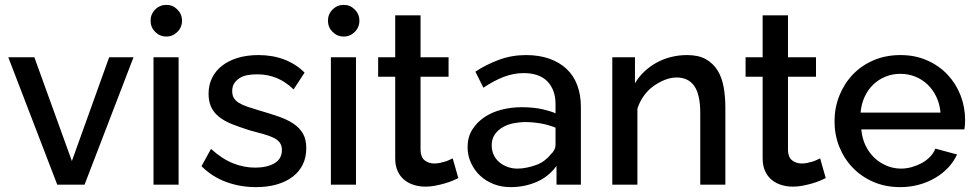

<svg xmlns="http://www.w3.org/2000/svg" viewBox="-20 -758 4006 788"><path d="M215 0 14 -523H121L275 -97L428 -523H528L327 0Z M610 0V-523H713V0ZM598 -673Q598 -700 617 -719Q636 -738 663 -738Q689 -738 708 -719Q727 -700 727 -673Q727 -646 708 -627Q689 -608 663 -608Q636 -608 617 -627Q598 -646 598 -673Z M1031 10Q965 10 907.5 -11.5Q850 -33 807 -76L846 -147Q891 -106 936 -88Q981 -70 1027 -70Q1076 -70 1106.5 -88Q1137 -106 1137 -142Q1137 -161 1128 -173Q1119 -185 1102 -193Q1085 -201 1060.5 -208Q1036 -215 1005 -223Q964 -236 932.5 -248.5Q901 -261 879.5 -278Q858 -295 847 -318Q836 -341 836 -373Q836 -410 851 -439.5Q866 -469 893 -489.5Q920 -510 957.5 -521Q995 -532 1041 -532Q1098 -532 1146 -514Q1194 -496 1230 -460L1185 -391Q1152 -423 1115 -438Q1078 -453 1035 -453Q1016 -453 997.5 -450Q979 -447 965 -438.5Q951 -430 942 -417Q933 -404 933 -384Q933 -367 940 -355.5Q947 -344 961 -335.5Q975 -327 995.5 -320Q1016 -313 1043 -305Q1088 -292 1124 -279.5Q1160 -267 1185 -250Q1210 -233 1223.5 -209.5Q1237 -186 1237 -150Q1237 -112 1222.5 -82.5Q1208 -53 1181 -32.5Q1154 -12 1116 -1Q1078 10 1031 10Z M1338 0V-523H1441V0ZM1326 -673Q1326 -700 1345 -719Q1364 -738 1391 -738Q1417 -738 1436 -719Q1455 -700 1455 -673Q1455 -646 1436 -627Q1417 -608 1391 -608Q1364 -608 1345 -627Q1326 -646 1326 -673Z M1861 -27Q1851 -22 1836.5 -16Q1822 -10 1804.5 -5Q1787 0 1767 4Q1747 8 1726 8Q1701 8 1678.5 1Q1656 -6 1639 -20Q1622 -34 1612 -56Q1602 -78 1602 -108V-443H1532V-523H1602V-695H1706V-523H1821V-443H1706V-141Q1707 -112 1723.5 -99.5Q1740 -87 1762 -87Q1774 -87 1786 -89.5Q1798 -92 1807.5 -95Q1817 -98 1825 -102Q1833 -106 1838 -108Z M2264 0V-77Q2231 -32 2181.5 -11Q2132 10 2076 10Q2038 10 2006 -2.5Q1974 -15 1950.5 -37Q1927 -59 1913 -89.5Q1899 -120 1899 -154Q1899 -195 1918 -225.5Q1937 -256 1968 -277Q1999 -298 2039 -308Q2079 -318 2120 -318Q2169 -318 2204.5 -310Q2240 -302 2260 -293V-331Q2260 -360 2251.5 -383.5Q2243 -407 2226.5 -424Q2210 -441 2185.5 -449.5Q2161 -458 2130 -458Q2088 -458 2047.5 -442.5Q2007 -427 1964 -398L1931 -464Q1977 -494 2029 -513Q2081 -532 2139 -532Q2193 -532 2235 -517Q2277 -502 2306 -474.5Q2335 -447 2349.5 -407.5Q2364 -368 2364 -320V0ZM2240 -124Q2250 -133 2255 -143Q2260 -153 2260 -162V-234Q2231 -246 2198.5 -251.5Q2166 -257 2136 -257Q2112 -257 2087 -252Q2062 -247 2042 -235Q2022 -223 2010 -205Q1998 -187 1998 -162Q1998 -141 2006 -123Q2014 -105 2029 -92.5Q2044 -80 2063 -73Q2082 -66 2104 -66Q2122 -66 2141.5 -70Q2161 -74 2179.5 -80.5Q2198 -87 2213.5 -98.5Q2229 -110 2240 -124Z M2957 0H2854V-293Q2854 -370 2829.5 -405Q2805 -440 2757 -440Q2733 -440 2708 -430Q2683 -420 2660.5 -403.5Q2638 -387 2621.5 -363.5Q2605 -340 2596 -312V0H2493V-523H2586V-416Q2601 -442 2623.5 -463.5Q2646 -485 2674 -500.5Q2702 -516 2734 -524Q2766 -532 2800 -532Q2847 -532 2877 -515Q2907 -498 2925 -469Q2943 -440 2950 -400.5Q2957 -361 2957 -317Z M3369 -27Q3359 -22 3344.5 -16Q3330 -10 3312.5 -5Q3295 0 3275 4Q3255 8 3234 8Q3209 8 3186.5 1Q3164 -6 3147 -20Q3130 -34 3120 -56Q3110 -78 3110 -108V-443H3040V-523H3110V-695H3214V-523H3329V-443H3214V-141Q3215 -112 3231.5 -99.5Q3248 -87 3270 -87Q3282 -87 3294 -89.5Q3306 -92 3315.5 -95Q3325 -98 3333 -102Q3341 -106 3346 -108Z M3675 10Q3614 10 3564.5 -11.5Q3515 -33 3479.5 -70Q3444 -107 3424.5 -156Q3405 -205 3405 -260Q3405 -315 3424.5 -364.5Q3444 -414 3479.5 -451.5Q3515 -489 3565 -510.5Q3615 -532 3676 -532Q3736 -532 3785.5 -510Q3835 -488 3869.5 -451Q3904 -414 3922.5 -366Q3941 -318 3941 -265Q3941 -253 3940 -243Q3939 -233 3938 -227H3515Q3518 -191 3532 -161.5Q3546 -132 3568 -111Q3590 -90 3618.5 -78Q3647 -66 3678 -66Q3701 -66 3723 -72.5Q3745 -79 3763.5 -89Q3782 -99 3797 -114.5Q3812 -130 3819 -148L3908 -124Q3894 -94 3871.5 -70Q3849 -46 3818.5 -28Q3788 -10 3751.5 0Q3715 10 3675 10ZM3840 -296Q3837 -331 3823 -360.5Q3809 -390 3787 -411Q3765 -432 3736.5 -443.5Q3708 -455 3675 -455Q3643 -455 3614.5 -443.5Q3586 -432 3564 -411Q3542 -390 3528.5 -360.5Q3515 -331 3512 -296Z"/></svg>

Font: Rising Sun Medium
Style: Regular
Weight: 500
Designer: Matt McInerney, Pablo Impallari, Rodrigo Fuenzalida (Raleway font), Stephen Hutchings (Greek), Cristiano Sobral (main ch
Foundry: The Rising Sun Project Authors
Version: Version 4.327; ttfautohint (v1.8.4.7-5d5b-dirty)